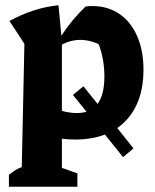

<svg xmlns="http://www.w3.org/2000/svg" viewBox="-20 -522 592 732"><path d="M14 190V144Q25 136 36 128.5Q47 121 63 115L73 -355L16 -442Q62 -467 108 -482Q154 -497 203 -502L214 -386Q235 -418 257.5 -445Q280 -472 306 -497Q319 -499 331 -499Q391 -499 435 -469Q479 -439 503 -384Q527 -329 527 -257Q527 -179 501 -123Q475 -67 427 -34L489 44L449 77L380 -9Q330 10 267 10Q242 10 216 7V118L275 139V190ZM298 -193 352 -126Q378 -161 378 -230Q378 -263 372.5 -294.5Q367 -326 356 -354Q321 -370 285 -370Q250 -370 216 -352V-99Q248 -91 271 -91Q293 -91 310 -96L258 -160Z"/></svg>

Font: Piazzolla
Style: Bold
Weight: 700
Designer: Juan Pablo del Peral
Foundry: Huerta Tipografica
Version: Version 1.330